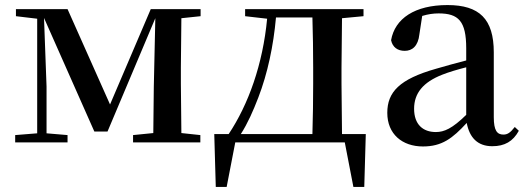

<svg xmlns="http://www.w3.org/2000/svg" viewBox="-20 -563 2077 759"><path d="M127 0H247V-29L164 -36V-221L154 -492L353 -43H405L594 -491L588 -219L586 -37L506 -29V0H772V-29L697 -37L695 -232V-296L697 -491L773 -499V-527H576L415 -150L247 -527H43V-499L127 -489V-36L40 -29V0Z M949 -499 1036 -489C1019 -309 962 -150 884 -33H827L833 176H876L910 0H1343L1377 176H1420L1426 -33H1332L1330 -232V-296L1332 -491L1417 -499V-527H949ZM1215 -33H932C959 -75 981 -125 1001 -177C1038 -273 1061 -382 1071 -494H1215C1217 -438 1218 -351 1218 -296V-232C1218 -176 1217 -90 1215 -33Z M1926 15C1975 15 2008 -4 2031 -46L2015 -61C1997 -38 1986 -31 1970 -31C1945 -31 1932 -47 1932 -100V-356C1932 -488 1875 -543 1749 -543C1620 -543 1541 -490 1526 -404C1532 -376 1552 -362 1580 -362C1609 -362 1633 -380 1638 -428L1649 -500C1672 -507 1693 -510 1714 -510C1792 -510 1823 -480 1823 -372V-324C1782 -313 1739 -302 1703 -291C1559 -250 1511 -199 1511 -117C1511 -33 1570 16 1652 16C1727 16 1769 -16 1825 -77C1836 -19 1868 15 1926 15ZM1823 -109C1768 -55 1736 -41 1703 -41C1652 -41 1617 -71 1617 -133C1617 -194 1652 -238 1729 -268C1754 -278 1788 -288 1823 -297Z"/></svg>

Font: Noto Serif HK SemiBold
Style: Regular
Weight: 600
Designer: Ryoko NISHIZUKA 西塚涼子 (kana & ideographs); Frank Grießhammer (Latin, Greek & Cyrillic); Wenlong ZHANG 张文龙 (bopomofo); San
Foundry: Adobe
Version: Version 2.001;hotconv 1.1.0;makeotfexe 2.6.0